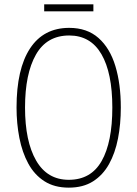

<svg xmlns="http://www.w3.org/2000/svg" viewBox="-20 -852 631 882"><path d="M535 -358Q535 -282 522 -215.5Q509 -149 481 -98.5Q453 -48 407.5 -19Q362 10 296 10Q230 10 184 -19.5Q138 -49 110 -100.5Q82 -152 69 -218.5Q56 -285 56 -358Q56 -535 118 -629.5Q180 -724 298 -724Q380 -724 432.5 -677.5Q485 -631 510 -548.5Q535 -466 535 -358ZM95 -358Q95 -203 146 -114.5Q197 -26 296 -26Q398 -26 447 -112.5Q496 -199 496 -358Q496 -517 446 -603Q396 -689 298 -689Q195 -689 145 -601Q95 -513 95 -358ZM409 -832V-800H183V-832Z"/></svg>

Font: Noto Sans Kannada Condensed ExtraLight
Style: Regular
Weight: 200
Width: 3
Designer: Jelle Bosma - Monotype Design Team
Foundry: Monotype Imaging Inc.
Version: Version 2.005; ttfautohint (v1.8.4.7-5d5b)